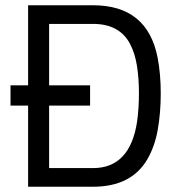

<svg xmlns="http://www.w3.org/2000/svg" viewBox="-20 -711 687 731"><path d="M20 -309V-386H323V-309ZM87 0V-691H334Q541 -691 580 -492Q592 -430 592 -355.5Q592 -281 580.5 -216.5Q569 -152 540 -103Q479 0 334 0ZM167 -71H334Q475 -71 502 -248Q509 -299 509 -355.5Q509 -412 501.5 -460Q494 -508 475 -544Q435 -620 334 -620H167Z"/></svg>

Font: Cairo-CLs
Style: CLs-Regular
Weight: 400
Version: Version 3.130;gftools[0.9.24]